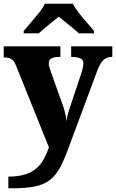

<svg xmlns="http://www.w3.org/2000/svg" viewBox="-22 -786 626 1036"><path d="M23 167Q75 167 112 155.5Q149 144 173.5 123Q198 102 214 73Q230 44 242 9L64 -433Q57 -452 48 -460.5Q39 -469 28 -472.5Q17 -476 3 -476H-2V-536H304V-479H300Q270 -479 255.5 -471Q241 -463 241 -444Q241 -435 244.5 -423.5Q248 -412 251 -403L311 -234Q320 -212 325 -193.5Q330 -175 333 -159.5Q336 -144 337 -131Q339 -153 345 -173.5Q351 -194 354 -203L417 -391Q420 -400 424 -416.5Q428 -433 428 -442Q428 -463 412.5 -470.5Q397 -478 366 -479H362V-536H584V-479H580Q562 -478 548.5 -471Q535 -464 524.5 -448.5Q514 -433 504 -408L353 -2Q328 68 305 112.5Q282 157 250 183Q218 209 169 219.5Q120 230 43 230H23ZM106 -619Q122 -638 144.5 -664Q167 -690 188.5 -717Q210 -744 220 -766H371Q382 -744 403 -717Q424 -690 447 -664Q470 -638 485 -619V-606H404Q392 -617 372 -633.5Q352 -650 331 -667Q310 -684 295 -696Q280 -684 259 -667Q238 -650 218.5 -633.5Q199 -617 187 -606H106Z"/></svg>

Font: Noto Serif Thai ExtraBold
Style: Regular
Weight: 800
Version: Version 2.001